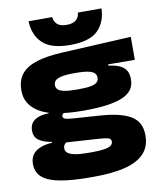

<svg xmlns="http://www.w3.org/2000/svg" viewBox="-95 -766 860 1039"><g transform="rotate(-10 334.5 -247.0)"><path d="M345.5 -164.5Q177 -164.5 103.8 -208Q30.5 -251.5 30.5 -328.5V-331Q30.5 -387 59.2 -421.2Q88 -455.5 144.2 -472.8Q200.5 -490 283 -494L664 -513.5V-387L517.5 -388V-381Q555 -376.5 578.8 -365.5Q602.5 -354.5 613.8 -335.8Q625 -317 625 -290V-285.5Q625 -221.5 557.2 -193Q489.5 -164.5 345.5 -164.5ZM333.5 65H341.5Q387.5 65 414.5 61Q441.5 57 453 48.5Q464.5 40 464.5 27V25.5Q464.5 11 448.2 6.5Q432 2 401.5 0L192 -13.5L244 -20Q233 -18 224 -13.2Q215 -8.5 209.8 -0.8Q204.5 7 204.5 18.5V19.5Q204.5 34 217.2 44.2Q230 54.5 258.2 59.8Q286.5 65 333.5 65ZM317 197.5Q221 197.5 155.5 186.2Q90 175 56.5 147.8Q23 120.5 23 73.5V71.5Q23 43.5 36 23.5Q49 3.5 76 -8.5Q103 -20.5 144.5 -23V-28Q102 -34.5 75.8 -52Q49.5 -69.5 49.5 -106V-107Q49.5 -132 61.8 -148.5Q74 -165 97.5 -173.8Q121 -182.5 154.5 -183V-204.5L308 -172L254.5 -172.5Q239 -172.5 232 -168Q225 -163.5 225 -155.5V-154.5Q225 -143 238 -139Q251 -135 279 -133L431 -122.5Q539.5 -115 594.5 -82Q649.5 -49 649.5 24V26Q649.5 86.5 613.8 124.5Q578 162.5 508.8 180Q439.5 197.5 339.5 197.5ZM332 -283Q382 -283 406.8 -288.5Q431.5 -294 440 -303.8Q448.5 -313.5 448.5 -325.5V-328.5Q448.5 -341 440.2 -351Q432 -361 407.5 -367Q383 -373 334 -373H330.5Q281.5 -373 256.5 -367Q231.5 -361 223 -351Q214.5 -341 214.5 -328.5V-325.5Q214.5 -313.5 223.2 -303.8Q232 -294 257.2 -288.5Q282.5 -283 332 -283ZM334 -527Q229 -527 182.5 -572.2Q136 -617.5 134 -692.5H263.5Q266 -668 282.2 -652.8Q298.5 -637.5 334 -637.5Q368.5 -637.5 385.5 -652Q402.5 -666.5 405 -692.5H534.5Q532.5 -617.5 486.8 -572.2Q441 -527 334 -527Z"/></g></svg>

Font: Anek Latin Expanded ExtraBold
Style: Regular
Weight: 800
Width: 7
Designer: Yesha Goshar
Foundry: Ek Type
Version: Version 1.003